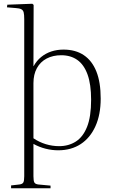

<svg xmlns="http://www.w3.org/2000/svg" viewBox="-20 -786 605 1022"><path d="M39 216V201L83 196Q99 194 104 185.5Q109 177 109 152V-684Q109 -708 106 -720Q103 -732 93 -737Q83 -742 65 -743L17 -747L19 -761L152 -766L159 -760L158 -434H159Q175 -463 199 -482.5Q223 -502 253 -512Q283 -522 318 -522Q382 -522 426 -492.5Q470 -463 493 -405.5Q516 -348 516 -261Q516 -176 488 -114Q460 -52 409.5 -19Q359 14 290 14Q256 14 222.5 5.5Q189 -3 158 -20V152Q158 177 163 185.5Q168 194 184 196L249 202V216ZM295 -8Q345 -8 383.5 -32.5Q422 -57 443.5 -111Q465 -165 465 -255Q465 -337 446 -389.5Q427 -442 391.5 -467Q356 -492 306 -492Q262 -492 228.5 -474.5Q195 -457 176.5 -423.5Q158 -390 158 -343V-50Q189 -29 224 -18.5Q259 -8 295 -8Z"/></svg>

Font: Literata 60pt ExtraLight
Style: Regular
Weight: 250
Designer: Latin by Veronika Burian and Jose Scaglione. Greek by Irene Vlachou. Cyrillic by Vera Evstafieva.
Foundry: TypeTogether
Version: Version 3.103;gftools[0.9.29]